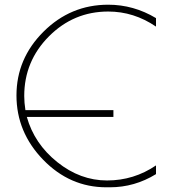

<svg xmlns="http://www.w3.org/2000/svg" viewBox="-20 -783 718 816"><path d="M440 -763Q548 -763 643 -706V-670Q549 -734 440 -734Q293 -734 188 -628.5Q83 -523 83 -375Q83 -347 88 -315H462V-286H94Q126 -172 223.5 -94Q321 -16 435 -16Q549 -16 643 -80V-43Q552 13 447 13H432Q277 13 163.5 -104Q50 -221 50 -377.5Q50 -534 165 -648.5Q280 -763 440 -763Z"/></svg>

Font: Poiret One
Style: Regular
Weight: 400
Designer: Denis Masharov
Foundry: Denis Masharov
Version: Version 1.001